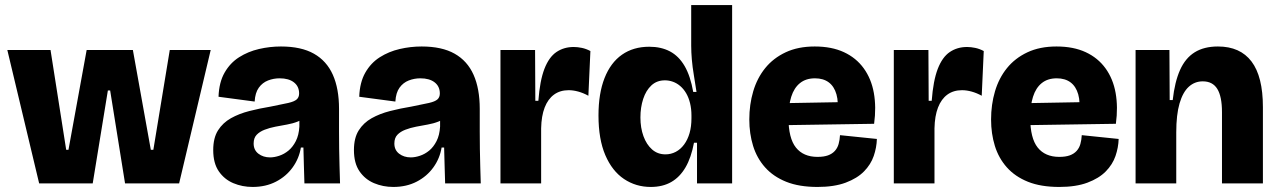

<svg xmlns="http://www.w3.org/2000/svg" viewBox="-20 -726 5057 760"><path d="M135 0 9 -528H180L242 -133H251L323 -528H506L577 -133H587L652 -528H814L689 0H475L416 -368H407L347 0Z M980 14Q939 14 903.5 -1Q868 -16 846 -48Q824 -80 824 -132Q824 -180 843 -210Q862 -240 894 -258Q926 -276 967 -286.5Q1008 -297 1051 -304Q1097 -313 1121 -318.5Q1145 -324 1154.5 -332.5Q1164 -341 1164 -356Q1164 -384 1143.5 -400Q1123 -416 1087 -416Q1063 -416 1041 -407.5Q1019 -399 1004.5 -379Q990 -359 988 -324L845 -343Q847 -400 869 -438.5Q891 -477 926.5 -499.5Q962 -522 1005 -532Q1048 -542 1092 -542Q1172 -542 1222.5 -513.5Q1273 -485 1297.5 -430Q1322 -375 1322 -295V-205Q1322 -171 1322.5 -136.5Q1323 -102 1324 -68Q1325 -34 1326 0H1185Q1184 -32 1183 -67.5Q1182 -103 1181 -142H1171Q1164 -99 1138.5 -63.5Q1113 -28 1072.5 -7Q1032 14 980 14ZM1049 -103Q1066 -103 1085.5 -109.5Q1105 -116 1122 -130Q1139 -144 1151 -167.5Q1163 -191 1165 -225V-265H1190Q1179 -253 1159 -245Q1139 -237 1116 -233Q1093 -229 1070 -224.5Q1047 -220 1027.5 -212.5Q1008 -205 996 -192.5Q984 -180 984 -158Q984 -132 1003 -117.5Q1022 -103 1049 -103Z M1537 14Q1496 14 1460.5 -1Q1425 -16 1403 -48Q1381 -80 1381 -132Q1381 -180 1400 -210Q1419 -240 1451 -258Q1483 -276 1524 -286.5Q1565 -297 1608 -304Q1654 -313 1678 -318.5Q1702 -324 1711.5 -332.5Q1721 -341 1721 -356Q1721 -384 1700.5 -400Q1680 -416 1644 -416Q1620 -416 1598 -407.5Q1576 -399 1561.5 -379Q1547 -359 1545 -324L1402 -343Q1404 -400 1426 -438.5Q1448 -477 1483.5 -499.5Q1519 -522 1562 -532Q1605 -542 1649 -542Q1729 -542 1779.5 -513.5Q1830 -485 1854.5 -430Q1879 -375 1879 -295V-205Q1879 -171 1879.5 -136.5Q1880 -102 1881 -68Q1882 -34 1883 0H1742Q1741 -32 1740 -67.5Q1739 -103 1738 -142H1728Q1721 -99 1695.5 -63.5Q1670 -28 1629.5 -7Q1589 14 1537 14ZM1606 -103Q1623 -103 1642.5 -109.5Q1662 -116 1679 -130Q1696 -144 1708 -167.5Q1720 -191 1722 -225V-265H1747Q1736 -253 1716 -245Q1696 -237 1673 -233Q1650 -229 1627 -224.5Q1604 -220 1584.5 -212.5Q1565 -205 1553 -192.5Q1541 -180 1541 -158Q1541 -132 1560 -117.5Q1579 -103 1606 -103Z M1961 0V-275V-528H2098L2099 -327H2111Q2117 -407 2135 -453.5Q2153 -500 2182.5 -520Q2212 -540 2251 -540Q2266 -540 2283 -536.5Q2300 -533 2317 -524L2309 -347Q2289 -358 2269 -363.5Q2249 -369 2231 -369Q2197 -369 2173 -351.5Q2149 -334 2136 -300.5Q2123 -267 2122 -218V0Z M2556 14Q2497 14 2450 -17.5Q2403 -49 2376 -112Q2349 -175 2349 -269Q2349 -356 2373 -417Q2397 -478 2442 -509.5Q2487 -541 2550 -541Q2597 -541 2632 -522.5Q2667 -504 2690 -464.5Q2713 -425 2724 -362H2737Q2732 -396 2726.5 -428.5Q2721 -461 2718.5 -490.5Q2716 -520 2716 -545V-706H2878V-207V0H2739V-161H2727Q2716 -102 2693.5 -63.5Q2671 -25 2637 -5.5Q2603 14 2556 14ZM2614 -115Q2636 -115 2655 -125Q2674 -135 2688 -154Q2702 -173 2709.5 -199Q2717 -225 2717 -258V-269Q2717 -295 2711.5 -317.5Q2706 -340 2696 -357Q2686 -374 2672.5 -385.5Q2659 -397 2643.5 -402.5Q2628 -408 2612 -408Q2580 -408 2558.5 -388Q2537 -368 2526 -334.5Q2515 -301 2515 -261Q2515 -220 2527 -187Q2539 -154 2561 -134.5Q2583 -115 2614 -115Z M3216 14Q3143 14 3092 -6.5Q3041 -27 3008.5 -63.5Q2976 -100 2961 -148.5Q2946 -197 2946 -253Q2946 -312 2961.5 -364.5Q2977 -417 3009 -456.5Q3041 -496 3090 -519Q3139 -542 3205 -542Q3272 -542 3320.5 -519.5Q3369 -497 3399 -455.5Q3429 -414 3439 -358Q3449 -302 3440 -236L3048 -230V-317L3326 -322L3294 -274Q3300 -321 3291 -352.5Q3282 -384 3260.5 -400Q3239 -416 3206 -416Q3170 -416 3146.5 -397Q3123 -378 3112 -343Q3101 -308 3101 -260Q3101 -179 3130.5 -142Q3160 -105 3216 -105Q3241 -105 3257.5 -111Q3274 -117 3284.5 -128.5Q3295 -140 3299.5 -156Q3304 -172 3305 -191L3451 -176Q3450 -142 3438.5 -108.5Q3427 -75 3400 -47.5Q3373 -20 3327.5 -3Q3282 14 3216 14Z M3518 0V-275V-528H3655L3656 -327H3668Q3674 -407 3692 -453.5Q3710 -500 3739.5 -520Q3769 -540 3808 -540Q3823 -540 3840 -536.5Q3857 -533 3874 -524L3866 -347Q3846 -358 3826 -363.5Q3806 -369 3788 -369Q3754 -369 3730 -351.5Q3706 -334 3693 -300.5Q3680 -267 3679 -218V0Z M4173 14Q4100 14 4049 -6.5Q3998 -27 3965.5 -63.5Q3933 -100 3918 -148.5Q3903 -197 3903 -253Q3903 -312 3918.5 -364.5Q3934 -417 3966 -456.5Q3998 -496 4047 -519Q4096 -542 4162 -542Q4229 -542 4277.5 -519.5Q4326 -497 4356 -455.5Q4386 -414 4396 -358Q4406 -302 4397 -236L4005 -230V-317L4283 -322L4251 -274Q4257 -321 4248 -352.5Q4239 -384 4217.5 -400Q4196 -416 4163 -416Q4127 -416 4103.5 -397Q4080 -378 4069 -343Q4058 -308 4058 -260Q4058 -179 4087.5 -142Q4117 -105 4173 -105Q4198 -105 4214.5 -111Q4231 -117 4241.5 -128.5Q4252 -140 4256.5 -156Q4261 -172 4262 -191L4408 -176Q4407 -142 4395.5 -108.5Q4384 -75 4357 -47.5Q4330 -20 4284.5 -3Q4239 14 4173 14Z M4475 0V-304V-528H4609L4610 -330H4622Q4630 -402 4651 -449Q4672 -496 4709 -519Q4746 -542 4801 -542Q4889 -542 4934 -482.5Q4979 -423 4979 -302V0H4817V-282Q4817 -344 4798.5 -374Q4780 -404 4741 -404Q4709 -404 4685.5 -382.5Q4662 -361 4649 -316.5Q4636 -272 4636 -202V0Z"/></svg>

Font: Bricolage Grotesque 72pt ExtraBold
Style: Regular
Weight: 800
Designer: Mathieu Triay
Foundry: Atelier Triay
Version: Version 1.001;gftools[0.9.33.dev8+g029e19f]